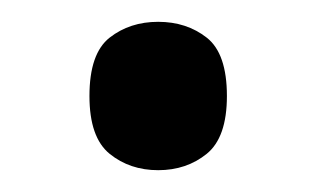

<svg xmlns="http://www.w3.org/2000/svg" viewBox="-20 -149 290 176"><path d="M125 7Q99 7 80.5 -8Q62 -23 62 -61Q62 -100 80.5 -114.5Q99 -129 125 -129Q151 -129 169.5 -114.5Q188 -100 188 -61Q188 -23 169.5 -8Q151 7 125 7Z"/></svg>

Font: Noto Rashi Hebrew
Style: Regular
Weight: 400
Version: Version 1.006